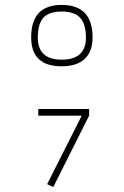

<svg xmlns="http://www.w3.org/2000/svg" viewBox="-20 -714 505 782"><path d="M343 -243 197 48 172 36 325 -267ZM343 -243H136V-270H343ZM231 -694Q107 -694 107 -562Q107 -444 231 -444Q293 -444 325 -474Q357 -504 357 -562Q357 -694 231 -694ZM231 -667Q283 -667 306.5 -641.5Q330 -616 330 -561Q330 -471 231 -471Q134 -471 134 -561Q134 -617 157 -642Q180 -667 231 -667Z"/></svg>

Font: Solide Mirage
Style: Mono
Weight: 400
Width: 6
Designer: Jérémy Landes
Foundry: Velvetyne Type Foundry
Version: Version 1.1